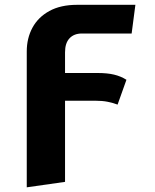

<svg xmlns="http://www.w3.org/2000/svg" viewBox="-20 -565 655 813"><path d="M477.9 -122.1Q457.9 -129.7 435.4 -134.1Q412.8 -138.5 383.6 -138.5H255.4V205.1L93.3 228.2V-347.2Q93.3 -403.1 117.4 -447.7Q141.5 -492.3 189.2 -518.5Q236.9 -544.6 306.7 -544.6H553.3L537.4 -423.1H326.7Q293.3 -423.1 274.4 -402.8Q255.4 -382.6 255.4 -343.6V-255.9H392.8Q434.4 -255.9 463.1 -249Q491.8 -242.1 515.4 -227.2Z"/></svg>

Font: Fira Code
Style: Bold
Weight: 700
Monospace: yes
Designer: Carrois Corporate, Edenspiekermann AG, Nikita Prokopov
Foundry: Carrois Corporate, Edenspiekermann AG, Nikita Prokopov
Version: Version 6.000; ttfautohint (v1.8.2) -l 8 -r 50 -G 200 -x 14 